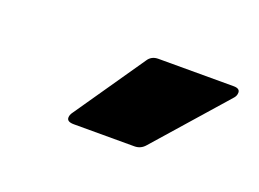

<svg xmlns="http://www.w3.org/2000/svg" viewBox="-38 -769 350 259"><g transform="rotate(20 136.5 -639.0)"><path d="M69 -584Q69 -588 72 -592L141 -692Q146 -700 156 -700H264Q273 -700 273 -694Q273 -689 269 -685L181 -585Q175 -578 166 -578H79Q69 -578 69 -584Z"/></g></svg>

Font: Barlow Condensed ExtraBold
Style: Italic
Weight: 800
Width: 3
Italic angle: -7°
Designer: Jeremy Tribby
Foundry: Tribby Type
Version: Version 1.408